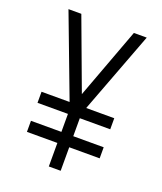

<svg xmlns="http://www.w3.org/2000/svg" viewBox="-136 -824 772 913"><g transform="rotate(20 250.0 -367.5)"><path d="M220 0V-119H66V-175H220V-266H66V-322H208L52 -735H117L250 -377L383 -735H448L292 -322H434V-266H280V-175H434V-119H280V0Z"/></g></svg>

Font: Iosevka Custom Light
Style: Regular
Weight: 300
Monospace: yes
Designer: Belleve Invis
Foundry: Belleve Invis
Version: Version 27.3.5